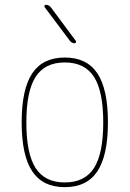

<svg xmlns="http://www.w3.org/2000/svg" viewBox="-20 -770 540 800"><path d="M371.6 -449.7Q333 -509.8 250 -509.8Q167 -509.8 128.4 -449.7Q89.8 -389.6 89.8 -259.8Q89.8 -129.9 128.4 -69.8Q167 -9.8 250 -9.8Q333 -9.8 371.6 -69.8Q410.2 -129.9 410.2 -259.8Q410.2 -389.6 371.6 -449.7ZM385.7 -56.2Q341.8 9.8 250 9.8Q158.2 9.8 114.3 -56.2Q70.3 -122.1 70.3 -260.3Q70.3 -398.4 114.3 -464.4Q158.2 -530.3 250 -530.3Q341.8 -530.3 385.7 -464.4Q429.7 -398.4 429.7 -260.3Q429.7 -122.1 385.7 -56.2ZM271.5 -599.6 166 -740.2Q164.1 -743.2 165.5 -746.6Q167 -750 170.9 -750Q182.6 -750 191.4 -740.2L295.9 -599.6Q297.9 -596.7 296.4 -593.3Q294.9 -589.8 291 -589.8Q279.3 -589.8 271.5 -599.6Z"/></svg>

Font: Rounded-X Mgen+ 2m thin
Style: Regular
Weight: 100
Designer: [Source Han Sans]
Ryoko NISHIZUKA  (kana & ideographs); Paul D. Hunt (Latin, Greek & Cyrillic); Wenlong ZHANG  (bopomofo
Version: Version 1.059.20150602